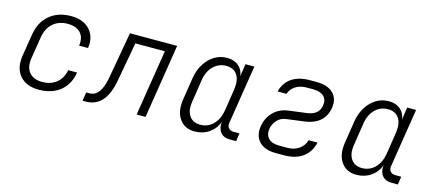

<svg xmlns="http://www.w3.org/2000/svg" viewBox="-47 -963 3094 1376"><g transform="rotate(15 1500.0 -275.0)"><path d="M261 10Q168 10 120.5 -45.5Q73 -101 87 -194L113 -356Q128 -453 191 -506.5Q254 -560 352 -560Q412 -560 454 -536Q496 -512 515.5 -469.5Q535 -427 526 -370H460Q469 -432 437 -466Q405 -500 342 -500Q277 -500 233.5 -462.5Q190 -425 179 -356L153 -194Q143 -126 174.5 -88Q206 -50 271 -50Q334 -50 376.5 -84.5Q419 -119 430 -180H496Q481 -89 419 -39.5Q357 10 261 10Z M586 5 596 -59H619Q701 -59 727 -199L789 -550H1139L1052 0H986L1064 -490H845L792 -197Q755 5 610 5Z M1417 10Q1342 10 1304 -46Q1266 -102 1280 -191L1306 -358Q1316 -418 1345 -463.5Q1374 -509 1416 -534.5Q1458 -560 1508 -560Q1561 -560 1594 -532Q1627 -504 1632 -457L1646 -550H1712L1643 -114Q1639 -90 1652 -75Q1665 -60 1688 -60H1733L1724 0H1677Q1630 0 1606.5 -30.5Q1583 -61 1590 -108Q1571 -54 1524.5 -22Q1478 10 1417 10ZM1444 -47Q1501 -47 1540 -86.5Q1579 -126 1590 -193L1615 -356Q1625 -424 1599 -463.5Q1573 -503 1517 -503Q1461 -503 1421.5 -463.5Q1382 -424 1372 -356L1347 -193Q1336 -126 1362.5 -86.5Q1389 -47 1444 -47Z M2082 9H2020Q1938 9 1897 -33.5Q1856 -76 1867 -150Q1878 -215 1921 -257.5Q1964 -300 2032 -309L2163 -326Q2249 -337 2260 -409Q2267 -452 2240.5 -477Q2214 -502 2162 -502H2112Q2064 -502 2029.5 -479Q1995 -456 1985 -421H1919Q1936 -488 1988 -523.5Q2040 -559 2121 -559H2171Q2253 -559 2295 -518.5Q2337 -478 2326 -408Q2316 -346 2274.5 -309.5Q2233 -273 2167 -264L2030 -246Q1990 -241 1964 -213.5Q1938 -186 1931 -146Q1925 -101 1951 -75Q1977 -49 2030 -49H2091Q2142 -49 2177.5 -74.5Q2213 -100 2224 -141H2290Q2274 -69 2220.5 -30Q2167 9 2082 9Z M2617 10Q2542 10 2504 -46Q2466 -102 2480 -191L2506 -358Q2516 -418 2545 -463.5Q2574 -509 2616 -534.5Q2658 -560 2708 -560Q2761 -560 2794 -532Q2827 -504 2832 -457L2846 -550H2912L2843 -114Q2839 -90 2852 -75Q2865 -60 2888 -60H2933L2924 0H2877Q2830 0 2806.5 -30.5Q2783 -61 2790 -108Q2771 -54 2724.5 -22Q2678 10 2617 10ZM2644 -47Q2701 -47 2740 -86.5Q2779 -126 2790 -193L2815 -356Q2825 -424 2799 -463.5Q2773 -503 2717 -503Q2661 -503 2621.5 -463.5Q2582 -424 2572 -356L2547 -193Q2536 -126 2562.5 -86.5Q2589 -47 2644 -47Z"/></g></svg>

Font: JetBrains Mono NL ExtraLight
Style: Italic
Weight: 200
Italic angle: -9°
Monospace: yes
Designer: Philipp Nurullin, Konstantin Bulenkov
Foundry: JetBrains
Version: Version 2.305; ttfautohint (v1.8.4.7-5d5b)